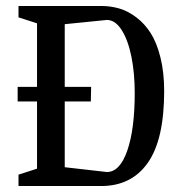

<svg xmlns="http://www.w3.org/2000/svg" viewBox="-20 -623 614 643"><path d="M318.8 -603Q350.6 -603 379.6 -594.5Q408.7 -585.9 436.5 -564.9Q464.4 -543.9 484.6 -512.2Q504.9 -480.5 517.3 -430.7Q529.8 -380.9 529.8 -317.9Q529.8 -155.8 475.1 -77.9Q420.4 0 318.8 0H42V-38.1L104 -58.1V-283.2H39.1V-332H104V-544.9L42 -564.9V-603ZM337.9 -46.9Q381.3 -46.9 406.2 -118.4Q431.2 -189.9 431.2 -312Q431.2 -377.4 420.2 -432.6Q409.2 -487.8 387.7 -522Q366.2 -556.2 337.9 -556.2L196.8 -542V-332H285.2L284.2 -283.2H196.8V-63Z"/></svg>

Font: Grenze
Style: Regular
Weight: 400
Designer: Renata Polastri
Foundry: Omnibus-Type
Version: Version 1.002;PS 001.002;hotconv 1.0.88;makeotf.lib2.5.64775